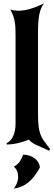

<svg xmlns="http://www.w3.org/2000/svg" viewBox="-20 -808 311 1111"><path d="M18 21Q44 8 57 -22Q70 -52 70 -92V-605Q70 -630 69 -650Q68 -670 64.5 -687Q61 -704 55 -720Q49 -736 40 -753Q60 -746 87 -746Q120 -746 156.5 -757Q193 -768 235 -788Q215 -764 207.5 -724Q200 -684 200 -632V-148Q200 -107 203 -80Q206 -53 213.5 -32Q221 -11 235 8.5Q249 28 270 55L264 64Q237 51 219 43.5Q201 36 188.5 30Q176 24 166.5 17.5Q157 11 147 0Q118 12 84.5 20Q51 28 19 28ZM60 156Q79 146 91 131Q103 116 114 87Q152 87 180 108Q208 129 211 161Q180 218 144 247.5Q108 277 60 283Q71 270 78 252Q85 234 85 216Q85 178 60 156Z"/></svg>

Font: New Rocker
Style: Regular
Weight: 400
Designer: Pablo Impallari, Brenda Gallo, Rodrigo Fuenzalida
Foundry: Pablo Impallari, Brenda Gallo, Rodrigo Fuenzalida
Version: Version 1.000; ttfautohint (v0.93) -l 8 -r 50 -G 200 -x 14 -